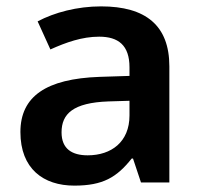

<svg xmlns="http://www.w3.org/2000/svg" viewBox="-20 -638 628 602"><path d="M297 -618C222 -618 151 -599 98 -571L138 -483C187 -505 237 -523 291 -523C351 -523 386 -496 386 -427V-400L292 -397C125 -391 44 -336 44 -224C44 -109 116 -56 213 -56C303 -56 346 -82 393 -141H397L422 -66H511V-430C511 -558 437 -618 297 -618ZM320 -320 386 -322V-276C386 -193 329 -151 255 -151C206 -151 173 -171 173 -223C173 -281 209 -316 320 -320Z"/></svg>

Font: Noto Sans Malayalam UI SemiBold
Style: Regular
Weight: 600
Designer: Jelle Bosma - Monotype Design Team
Foundry: Monotype Imaging Inc.
Version: Version 2.104